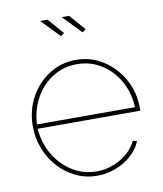

<svg xmlns="http://www.w3.org/2000/svg" viewBox="-83 -798 742 875"><g transform="rotate(-10 288.0 -360.0)"><path d="M296 10Q245 10 199.5 -11.5Q154 -33 119.5 -70.5Q85 -108 65.5 -157.5Q46 -207 46 -263Q46 -336 79 -396Q112 -456 167.5 -491.5Q223 -527 291 -527Q360 -527 416.5 -491Q473 -455 507 -394.5Q541 -334 541 -259Q541 -256 541 -253.5Q541 -251 541 -248H66Q71 -181 103 -127Q135 -73 186 -41.5Q237 -10 297 -10Q357 -10 409 -40.5Q461 -71 483 -119L502 -114Q488 -79 456.5 -50.5Q425 -22 383 -6Q341 10 296 10ZM66 -268H520Q516 -338 485 -391.5Q454 -445 404 -476Q354 -507 292 -507Q231 -507 181 -476Q131 -445 100.5 -391Q70 -337 66 -268ZM262 -730H296L360 -657L344 -645ZM162 -730H196L260 -657L244 -645Z"/></g></svg>

Font: Raleway Thin Thin
Style: Regular
Weight: 250
Version: Version 4.026